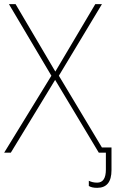

<svg xmlns="http://www.w3.org/2000/svg" viewBox="-23 -734 556 923"><path d="M444 169Q513 169 513 84V-25H467L260 -370L467 -714H435L243 -390L52 -714H20L224 -370L-3 0H29L242 -350L452 0H486V81Q486 144 444 144Q422 144 404 135V160Q418 169 444 169Z"/></svg>

Font: Noto Sans Display Thin
Style: Regular
Weight: 250
Designer: Monotype Design Team
Foundry: Monotype Imaging Inc.
Version: Version 1.900